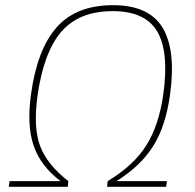

<svg xmlns="http://www.w3.org/2000/svg" viewBox="-20 -722 755 742"><path d="M151 -22H214Q137 -80 110 -159Q83 -238 100 -359Q124 -532 199.5 -617Q275 -702 417 -702Q555 -702 608 -615.5Q661 -529 637 -355Q620 -233 571.5 -156.5Q523 -80 430 -22H489H625L622 0H394L396 -22Q496 -82 545 -159.5Q594 -237 611 -357Q634 -522 587.5 -600.5Q541 -679 416 -679Q286 -679 217.5 -600Q149 -521 125 -352Q108 -228 135.5 -156.5Q163 -85 244 -22L242 0H14L17 -22Z"/></svg>

Font: Exo 2.0 Thin
Style: Italic
Weight: 250
Italic angle: -8°
Designer: Natanael Gama
Version: Version 1.001;PS 001.001;hotconv 1.0.70;makeotf.lib2.5.58329